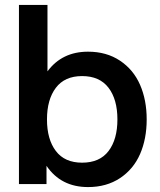

<svg xmlns="http://www.w3.org/2000/svg" viewBox="-20 -740 643 772"><path d="M56.2 0V-720.2H170.9V-453.1Q229.5 -532.2 334 -532.2Q408.2 -532.2 462.4 -496.1Q516.6 -460 543.2 -398.9Q569.8 -337.9 569.8 -259.8Q569.8 -181.6 543.2 -120.6Q516.6 -59.6 462.4 -23.7Q408.2 12.2 334 12.2Q225.1 12.2 167 -73.2V0ZM310.1 -85.9Q380.9 -85.9 416.5 -132.8Q452.1 -179.7 452.1 -259.8Q452.1 -340.3 416.3 -387.2Q380.4 -434.1 310.1 -434.1Q240.2 -434.1 204.6 -387Q168.9 -339.8 168.9 -259.8Q168.9 -179.7 204.6 -132.8Q240.2 -85.9 310.1 -85.9Z"/></svg>

Font: Aspekta 550
Style: Regular
Weight: 550
Designer: Ivo Dolenc
Version: Version 2.000